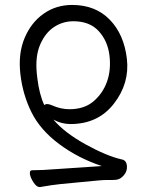

<svg xmlns="http://www.w3.org/2000/svg" viewBox="-20 -508 596 777"><path d="M131 -192Q139 -126 159 -83Q164 -87 171 -87Q178 -87 190 -82Q225 -66 261 -66Q321 -66 358.5 -98Q396 -130 413 -177.5Q430 -225 423 -283.5Q416 -342 379.5 -382Q343 -422 277 -422Q234 -422 198.5 -398.5Q163 -375 142.5 -327.5Q122 -280 129 -210ZM140 249Q128 249 115.5 230Q103 211 101 196Q99 181 110 181Q151 181 213 176L392 164Q296 132 219.5 75Q143 18 107.5 -53.5Q72 -125 62.5 -208Q53 -291 79.5 -354Q106 -417 156.5 -452.5Q207 -488 272 -488Q366 -488 424 -428.5Q482 -369 493.5 -270Q505 -171 441 -88.5Q377 -6 265 -6Q229 -6 196 -24Q241 29 326 76Q411 123 472 137Q491 140 493.5 162Q496 184 481.5 201Q467 218 450 219.5Q433 221 418 220.5Q403 220 381 222L224 237Q194 240 142 249Z"/></svg>

Font: LXGW WenKai
Style: Regular
Weight: 400
Designer: LXGW / Fontworks Inc.
Foundry: LXGW / Fontworks Inc.
Version: Version 1.520; June 14, 2025